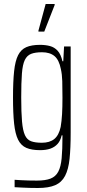

<svg xmlns="http://www.w3.org/2000/svg" viewBox="-20 -742 433 959"><path d="M169 197Q149 197 129.5 196.5Q110 196 91 195Q72 194 53 193V156Q68 157 85 158Q102 159 122.5 159.5Q143 160 164 160Q207 160 232.5 150Q258 140 271 115.5Q284 91 288 48Q292 5 292 -60V-66H288Q282 -39 267.5 -23Q253 -7 231.5 0.5Q210 8 180 8Q138 8 111.5 -3.5Q85 -15 70.5 -44Q56 -73 50.5 -124.5Q45 -176 45 -255Q45 -335 50.5 -386.5Q56 -438 70.5 -466.5Q85 -495 111.5 -506.5Q138 -518 180 -518Q207 -518 229.5 -512Q252 -506 268 -488.5Q284 -471 292 -436H296L300 -510H333V-80Q333 -2 327.5 51Q322 104 305 136.5Q288 169 255.5 183Q223 197 169 197ZM189 -29Q228 -29 251 -47.5Q274 -66 283 -108Q288 -137 290 -172Q292 -207 292 -254Q292 -303 291 -337Q290 -371 284 -397Q275 -443 252 -462Q229 -481 190 -481Q156 -481 135.5 -473Q115 -465 104 -442.5Q93 -420 89.5 -375Q86 -330 86 -255Q86 -180 90 -135Q94 -90 104.5 -67Q115 -44 135.5 -36.5Q156 -29 189 -29ZM172 -584V-589L208 -722H253V-717L201 -584Z"/></svg>

Font: Saira ExtraCondensed ExtraLight
Style: Regular
Weight: 250
Width: 2
Designer: Hector Gatti with collaboration of the Omnibus-Type team
Foundry: Omnibus-Type
Version: Version 1.101